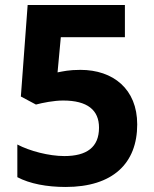

<svg xmlns="http://www.w3.org/2000/svg" viewBox="-20 -785 612 764"><path d="M241 -41C429 -41 526 -135 526 -290C526 -431 430 -507 300 -507C253 -507 231 -501 209 -497L222 -637H477V-765H90L63 -401L123 -369C150 -376 194 -385 231 -385C328 -385 374 -347 374 -277C374 -199 325 -164 236 -164C175 -164 98 -184 49 -210V-80C98 -54 166 -41 241 -41Z"/></svg>

Font: Noto Sans Tamil UI
Style: Bold
Weight: 700
Designer: Jelle Bosma - Monotype Design Team
Foundry: Monotype Imaging Inc.
Version: Version 2.004